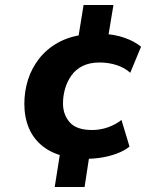

<svg xmlns="http://www.w3.org/2000/svg" viewBox="-20 -630 640 765"><path d="M198 115 221 -30 242 -6Q187 -18 150 -47.5Q113 -77 95 -120Q77 -163 77 -216Q77 -266 91.5 -312Q106 -358 136 -396.5Q166 -435 212 -460.5Q258 -486 321 -493L288 -456L313 -610H432L408 -465L387 -495Q434 -494 474.5 -480Q515 -466 542 -444L499 -340Q477 -360 445 -370.5Q413 -381 377 -381Q337 -381 309 -367Q281 -353 264 -328.5Q247 -304 239 -275.5Q231 -247 231 -218Q231 -173 258 -142.5Q285 -112 347 -112Q378 -112 408 -122Q438 -132 464 -152L496 -46Q477 -30 445 -18Q413 -6 377 -1Q341 4 310 2L338 -22L317 115Z"/></svg>

Font: Nunito Sans 12pt ExtraLight 12pt ExtraBold
Style: Italic
Weight: 800
Italic angle: -9°
Version: Version 3.101;gftools[0.9.27]